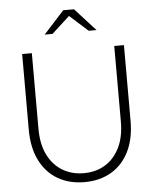

<svg xmlns="http://www.w3.org/2000/svg" viewBox="-61 -964 823 1026"><g transform="rotate(-5 351.0 -451.5)"><path d="M351 11Q270 11 208.5 -24.5Q147 -60 112.5 -128.5Q78 -197 78 -294V-700H130V-294Q130 -212 158.5 -154.5Q187 -97 237 -67Q287 -37 351 -37Q416 -37 465.5 -67Q515 -97 543.5 -154.5Q572 -212 572 -294V-700H624V-294Q624 -197 589.5 -128.5Q555 -60 493.5 -24.5Q432 11 351 11ZM443 -793 345 -881 249 -793H207L317 -914H375L485 -793Z"/></g></svg>

Font: Red Hat Text VF
Style: Regular
Weight: 300
Designer: Pentagram, MCKL
Foundry: Pentagram, MCKL
Version: Version 1.023